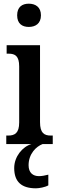

<svg xmlns="http://www.w3.org/2000/svg" viewBox="-20 -781 319 1041"><path d="M136 -635C172 -635 202 -653 202 -698C202 -743 172 -761 136 -761C100 -761 73 -743 73 -698C73 -653 100 -635 136 -635ZM14 0H151C102 14 57 68 57 130C57 206 98 240 175 240C192 240 225 234 242 224V166C223 171 206 174 191 174C159 174 135 156 135 115C135 52 177 13 211 0H266V-46H256C220 -46 197 -59 197 -119V-536H16V-490H27C62 -490 84 -477 84 -421V-117C84 -59 60 -46 24 -46H14Z"/></svg>

Font: Noto Serif Lao ExtraCondensed SemiBold
Style: Regular
Weight: 600
Width: 2
Designer: Monotype Design Team
Foundry: Monotype Imaging Inc.
Version: Version 2.003